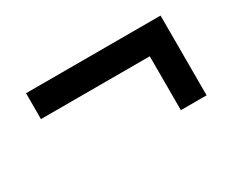

<svg xmlns="http://www.w3.org/2000/svg" viewBox="-58 -543 667 565"><g transform="rotate(-30 275.5 -260.5)"><path d="M514.2 -396V-125H426.8V-308.1H57.1V-396Z"/></g></svg>

Font: TypoPRO Open Sans
Style: Italic
Weight: 600
Italic angle: -12°
Foundry: Ascender Corporation
Version: Version 1.10